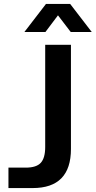

<svg xmlns="http://www.w3.org/2000/svg" viewBox="-20 -957 487 977"><path d="M23 0V-104H111Q165 -104 187.5 -128.5Q210 -153 210 -209V-729H341V-199Q341 0 146 0ZM104 -794 214 -937H337L447 -794H340L275 -879L211 -794Z"/></svg>

Font: Mona Sans SemiBold
Style: Regular
Weight: 600
Designer: Deni Anggara
Foundry: GitHub
Version: Version 2.000;Glyphs 3.2.3 (3260)